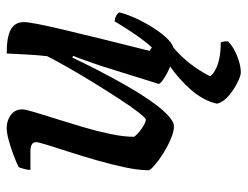

<svg xmlns="http://www.w3.org/2000/svg" viewBox="-103 -437 740 574"><g transform="rotate(-90 267.0 -150.0)"><path d="M176 0Q161 0 139.5 -9Q118 -18 97 -31Q76 -44 61.5 -56.5Q47 -69 45 -75Q45 -105 53.5 -145.5Q62 -186 74.5 -229.5Q87 -273 99.5 -312Q112 -351 120.5 -378Q129 -405 129 -412Q129 -429 102 -429H46Q46 -438 49 -448Q52 -458 54 -464Q68 -471 90.5 -479.5Q113 -488 135 -494Q157 -500 171 -500Q194 -500 210.5 -487.5Q227 -475 227 -454Q227 -444 218.5 -416Q210 -388 198 -350Q186 -312 173.5 -269.5Q161 -227 153 -188Q145 -149 145 -119Q154 -107 171 -95.5Q188 -84 196 -84Q201 -84 218.5 -106.5Q236 -129 259 -164.5Q282 -200 307 -240.5Q332 -281 353 -318Q374 -355 386 -379Q389 -404 391 -439Q393 -474 394 -500Q444 -500 466 -487.5Q488 -475 488 -449Q488 -426 464.5 -327Q441 -228 402 -73L412 -66Q422 -76 436.5 -95.5Q451 -115 465.5 -137.5Q480 -160 490 -177Q499 -177 507 -172.5Q515 -168 517 -163Q512 -142 499.5 -114.5Q487 -87 470 -60.5Q453 -34 435.5 -17Q418 0 402 0Q384 0 362 -8.5Q340 -17 323 -27.5Q306 -38 303 -45L357 -218Q366 -245 374.5 -268.5Q383 -292 387 -301L382 -304Q366 -270 345 -229Q324 -188 301 -147.5Q278 -107 255 -73.5Q232 -40 211.5 -20Q191 0 176 0ZM337 200Q328 200 307.5 190Q287 180 268 164Q249 148 244 129Q253 88 286 50.5Q319 13 359 -14L429 -15Q404 3 382.5 26.5Q361 50 346.5 72.5Q332 95 326 109Q354 140 427 140Q429 144 430 150Q431 156 430 162Q414 178 386.5 189Q359 200 337 200Z"/></g></svg>

Font: Texturina 72pt 72pt SemiBold
Style: Italic
Weight: 600
Italic angle: -11°
Designer: Guillermo Torres Carreño
Foundry: Omnibus-Type
Version: Version 1.002; ttfautohint (v1.8.3)